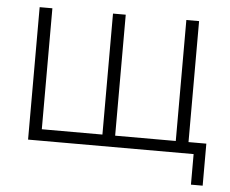

<svg xmlns="http://www.w3.org/2000/svg" viewBox="-48 -575 899 751"><g transform="rotate(5 401.5 -200.0)"><path d="M728 120V0H78V-520H128V-45H366V-520H416V-45H654V-520H704V-45H774V120Z"/></g></svg>

Font: Raleway-v4020 Light
Style: Regular
Weight: 300
Designer: Matt McInerney, Pablo Impallari, Rodrigo Fuenzalida
Foundry: Matt McInerney, Pablo Impallari, Rodrigo Fuenzalida
Version: Version 4.020;PS 004.020;hotconv 1.0.88;makeotf.lib2.5.64775